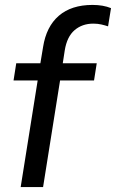

<svg xmlns="http://www.w3.org/2000/svg" viewBox="-20 -760 471 780"><path d="M64 0 133 -433H35L46 -503H144L155 -569Q168 -652 219 -696Q270 -740 356 -740Q399 -740 431 -727L419 -653Q407 -657 392 -660.5Q377 -664 359 -664Q314 -664 283 -637.5Q252 -611 243 -555L235 -503H373L362 -433H224L155 0Z"/></svg>

Font: Mulish Medium
Style: Italic
Weight: 500
Italic angle: -9°
Designer: Vernon Adams
Foundry: Vernon Adams
Version: Version 3.603; ttfautohint (v1.8.3)